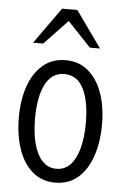

<svg xmlns="http://www.w3.org/2000/svg" viewBox="-54 -779 539 828"><g transform="rotate(5 216.0 -365.0)"><path d="M216 10Q158 10 117.5 -25Q77 -60 56.5 -120.5Q36 -181 36 -257Q36 -334 57 -393Q78 -452 118 -486Q158 -520 216 -520Q274 -520 314 -486Q354 -452 375 -393Q396 -334 396 -257Q396 -181 375.5 -120.5Q355 -60 315 -25Q275 10 216 10ZM216 -50Q253 -50 277 -76Q301 -102 313.5 -148.5Q326 -195 326 -258Q326 -352 298.5 -406Q271 -460 216 -460Q161 -460 133.5 -406Q106 -352 106 -258Q106 -195 118.5 -148.5Q131 -102 155.5 -76Q180 -50 216 -50ZM69 -583 181 -740H247L359 -583H315L185 -720H243L113 -583Z"/></g></svg>

Font: Instrument Sans Condensed
Style: Regular
Weight: 400
Width: 3
Designer: Rodrigo Fuenzalida
Foundry: fragTYPE
Version: Version 1.000;gftools[0.9.28]